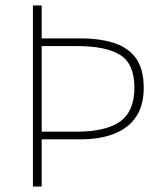

<svg xmlns="http://www.w3.org/2000/svg" viewBox="-20 -680 596 700"><path d="M100 0V-660H132V-540H272Q346 -540 398 -522.5Q450 -505 477 -465.5Q504 -426 504 -360Q504 -297 477 -255.5Q450 -214 398 -193Q346 -172 272 -172H132V0ZM132 -200H260Q367 -200 418.5 -237.5Q470 -275 470 -360Q470 -447 418.5 -479.5Q367 -512 260 -512H132Z"/></svg>

Font: Mada ExtraLight
Style: Regular
Weight: 250
Designer: Khaled Hosny
Version: Version 1.5